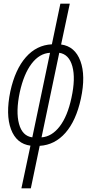

<svg xmlns="http://www.w3.org/2000/svg" viewBox="-20 -780 495 1040"><path d="M96 240 145 9Q69 -1 39.5 -80Q10 -159 36 -285Q62 -404 120 -470Q178 -536 261 -540L307 -760H358L311 -539Q386 -529 415.5 -449.5Q445 -370 418 -245Q392 -126 334.5 -60.5Q277 5 195 10L147 240ZM87 -280Q65 -175 83 -109Q101 -43 155 -36L251 -494Q194 -491 151.5 -435.5Q109 -380 87 -280ZM367 -250Q390 -355 372 -420.5Q354 -486 301 -494L205 -36Q261 -40 303.5 -95.5Q346 -151 367 -250Z"/></svg>

Font: Noto Sans ExtraCondensed Light
Style: Italic
Weight: 300
Width: 2
Italic angle: -12°
Designer: Monotype Design Team
Foundry: Monotype Imaging Inc.
Version: Version 2.013; ttfautohint (v1.8.4.7-5d5b)